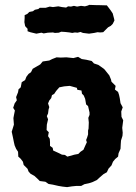

<svg xmlns="http://www.w3.org/2000/svg" viewBox="-20 -749 558 787"><path d="M255 18 237 16 219 13 197 8 179 5 166 -4 143 -7 132 -18 121 -28 105 -37 97 -46 93 -57 77 -73 74 -86 65 -98 55 -107 54 -127 46 -139 40 -153 37 -166 33 -186 28 -209 37 -238 35 -265 37 -276 41 -296 34 -307 40 -325 49 -338 46 -351 54 -371 56 -383 65 -391 69 -412 83 -421 88 -434 97 -446 107 -453 114 -467 133 -478 145 -485 155 -497 182 -501 194 -507 212 -514 229 -513 252 -514 281 -511 300 -516 315 -507 334 -504 356 -499 365 -489 383 -483 396 -474 407 -466 416 -455 428 -440 435 -423 437 -414 454 -397 451 -382 464 -372 468 -360 471 -346 474 -326 483 -309 477 -292 478 -270 485 -256 481 -225 483 -205 482 -192 476 -173 475 -159 474 -139 466 -121 464 -107 452 -97 443 -86 437 -71 425 -58 418 -43 404 -35 390 -23 377 -11 360 -3 345 2 326 6 313 13H294L274 15ZM256 -107 285 -115 301 -118 310 -127 322 -135 329 -151 336 -166 333 -175 337 -185 341 -198V-214L343 -222L344 -247L342 -266L347 -278V-288L341 -314L333 -321L329 -344L323 -358L316 -365L314 -378L297 -381L295 -389L266 -397L243 -395L223 -391L210 -376L202 -364L193 -359L190 -347L182 -337L177 -325L182 -310L179 -300L177 -284L172 -273L177 -260L172 -238L171 -216L180 -207L177 -191L184 -180L185 -166V-151L196 -143L198 -132L222 -121L234 -115L246 -114ZM129 -611 104 -617 93 -621V-631L83 -642L80 -658L81 -675V-687L92 -692L100 -700L115 -703L123 -709L137 -712L143 -717H155H167L184 -722L197 -720L219 -723L234 -720L251 -718L259 -723L271 -722L283 -725L296 -722L312 -725L328 -723L339 -726L346 -729L375 -728H383L418 -727L425 -718L434 -706L442 -694L448 -671L449 -665L442 -651L434 -643L423 -637L418 -632L403 -617L390 -616L380 -617L366 -614L345 -611L320 -614L310 -618L298 -615L287 -616L276 -614L265 -616L247 -618L231 -619L221 -615L205 -614L197 -616L176 -615L159 -612L150 -615Z"/></svg>

Font: Winky Rough SemiBold
Style: Regular
Weight: 600
Designer: Simon Atzbach
Foundry: typofactur
Version: Version 1.206; ttfautohint (v1.8.4.7-5d5b)